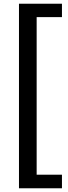

<svg xmlns="http://www.w3.org/2000/svg" viewBox="-20 -808 366 1032"><path d="M313 204H82V-788H313V-716H177V131H313Z"/></svg>

Font: Repo Medium
Style: Regular
Weight: 500
Designer: Stefan Peev
Foundry: Context Ltd
Version: Version 1.502